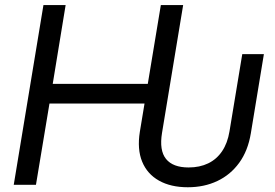

<svg xmlns="http://www.w3.org/2000/svg" viewBox="-20 -748 1113 777"><path d="M740.2 9.8Q670.9 9.8 623.3 -17.1Q575.7 -43.9 555.2 -94Q534.7 -144 545.9 -214.4L564.9 -329.1H180.2L125.5 0H35.6L155.8 -727.5H245.6L193.4 -408.7H578.1L630.9 -727.5H721.2L635.7 -210.4Q624 -139.2 651.9 -104.7Q679.7 -70.3 743.2 -70.3Q788.1 -70.3 822.5 -86.9Q856.9 -103.5 878.9 -136.2Q900.9 -168.9 908.7 -216.3L960.4 -528.8H1047.9L995.1 -208.5Q983.4 -137.7 948 -89.1Q912.6 -40.5 859.4 -15.4Q806.2 9.8 740.2 9.8Z"/></svg>

Font: Inter 24pt
Style: Italic
Weight: 400
Italic angle: -9.3988°
Designer: Rasmus Andersson
Foundry: rsms
Version: Version 4.001;git-66647c0bb